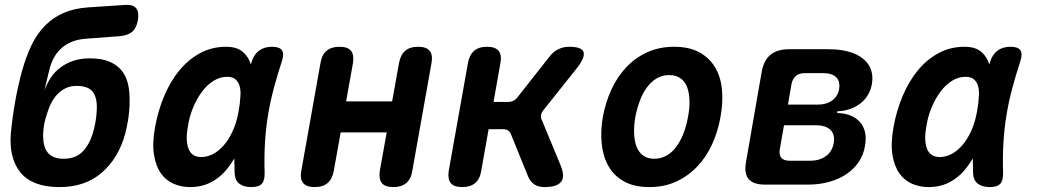

<svg xmlns="http://www.w3.org/2000/svg" viewBox="-20 -750 4240 780"><path d="M466 -603 333 -593Q300 -591 275 -581.5Q250 -572 231 -555.5Q212 -539 199 -515.5Q186 -492 179 -460L160 -382Q170 -409 185.5 -433Q201 -457 224.5 -475Q248 -493 278 -503Q308 -513 345 -513Q394 -513 427 -498.5Q460 -484 479 -457Q498 -430 503.5 -390.5Q509 -351 505 -301Q503 -278 499 -255Q495 -232 489 -208Q462 -108 393.5 -48.5Q325 11 218 10Q111 9 63.5 -49Q16 -107 24 -208Q30 -271 41 -334Q52 -397 69 -460Q86 -521 108.5 -567.5Q131 -614 163.5 -646.5Q196 -679 238.5 -697.5Q281 -716 337 -720L489 -730Q521 -732 533.5 -716Q546 -700 540 -667Q534 -635 516.5 -620.5Q499 -606 466 -603ZM238 -105Q286 -105 314 -132.5Q342 -160 357 -208Q364 -232 368 -255Q372 -278 373 -301Q376 -350 358 -375.5Q340 -401 291 -401Q267 -401 248.5 -392.5Q230 -384 215 -369Q200 -354 189 -333Q178 -312 171 -288Q163 -265 159.5 -245.5Q156 -226 155 -202Q155 -179 159.5 -160.5Q164 -142 174 -130Q184 -118 200 -111.5Q216 -105 238 -105Z M752 10Q716 10 685 -3.5Q654 -17 633.5 -46Q613 -75 605.5 -121.5Q598 -168 610 -234Q622 -301 647.5 -361Q673 -421 709.5 -465Q746 -509 793.5 -534.5Q841 -560 898 -560Q945 -560 969 -537Q990 -518 999 -488Q1001 -494 1003 -501Q1013 -531 1034 -545.5Q1055 -560 1085 -560Q1116 -560 1125.5 -545.5Q1135 -531 1125 -501Q1107 -446 1092.5 -392Q1078 -338 1069 -283.5Q1060 -229 1056.5 -171Q1053 -113 1055 -48Q1056 -18 1044 -4Q1032 10 1001 10Q970 10 952 -4Q934 -18 933 -48Q932 -78 932 -106Q923 -92 914 -79Q885 -37 844.5 -13.5Q804 10 752 10ZM798 -112Q821 -112 844 -123.5Q867 -135 888 -158.5Q909 -182 925 -217Q940 -249 948 -291L950 -303Q955 -328 956 -352Q959 -377 954.5 -396Q950 -415 938 -426.5Q926 -438 903 -438Q874 -438 848 -422Q822 -406 801 -378Q780 -350 764.5 -313Q749 -276 743 -234Q733 -179 746 -145.5Q759 -112 798 -112Z M1258 10Q1225 10 1211.5 -6.5Q1198 -23 1204 -56L1282 -494Q1287 -527 1306.5 -543.5Q1326 -560 1359 -560Q1393 -560 1406 -543.5Q1419 -527 1414 -494L1386 -338H1573L1601 -494Q1607 -527 1626 -543.5Q1645 -560 1679 -560Q1712 -560 1725.5 -543.5Q1739 -527 1733 -494L1655 -56Q1650 -23 1630.5 -6.5Q1611 10 1578 10Q1544 10 1531 -6.5Q1518 -23 1523 -56L1551 -212H1364L1336 -56Q1330 -23 1311 -6.5Q1292 10 1258 10Z M1858 10Q1824 10 1811 -6.5Q1798 -23 1803 -56L1881 -494Q1887 -527 1906 -543.5Q1925 -560 1959 -560Q1992 -560 2005.5 -543.5Q2019 -527 2013 -494L1985 -336H2045Q2057 -336 2066.5 -341Q2076 -346 2084 -357L2210 -517Q2226 -539 2247 -549.5Q2268 -560 2292 -560Q2343 -560 2350.5 -539Q2358 -518 2325 -475L2188 -303Q2180 -293 2178 -283Q2176 -273 2181 -263L2258 -77Q2276 -33 2259.5 -11.5Q2243 10 2192 10Q2167 10 2150.5 -1Q2134 -12 2125 -34L2056 -204Q2052 -214 2044.5 -219.5Q2037 -225 2025 -225H1965L1935 -56Q1930 -23 1910.5 -6.5Q1891 10 1858 10Z M2618 10Q2557 10 2516 -12.5Q2475 -35 2452.5 -74Q2430 -113 2424.5 -165Q2419 -217 2429 -275Q2440 -334 2463.5 -385.5Q2487 -437 2523.5 -476Q2560 -515 2609 -537.5Q2658 -560 2719 -560Q2780 -560 2821 -537.5Q2862 -515 2885 -476.5Q2908 -438 2913 -386Q2918 -334 2907 -275Q2897 -217 2873.5 -165Q2850 -113 2813 -74Q2776 -35 2727.5 -12.5Q2679 10 2618 10ZM2638 -105Q2665 -105 2688 -118Q2711 -131 2728 -154.5Q2745 -178 2757 -209Q2769 -240 2775 -275Q2782 -311 2781 -342Q2780 -373 2771.5 -396Q2763 -419 2744.5 -432Q2726 -445 2699 -445Q2671 -445 2648.5 -432Q2626 -419 2608.5 -395.5Q2591 -372 2579.5 -341Q2568 -310 2561 -275Q2555 -240 2556 -209Q2557 -178 2566 -154.5Q2575 -131 2593 -118Q2611 -105 2638 -105Z M3088 0Q3040 0 3021 -23Q3002 -46 3011 -94L3074 -456Q3082 -504 3109.5 -527Q3137 -550 3185 -550H3345Q3438 -550 3485.5 -512Q3533 -474 3522 -408Q3513 -359 3475 -329.5Q3437 -300 3382 -298L3381 -291Q3444 -289 3474.5 -253Q3505 -217 3494 -157Q3488 -121 3468.5 -92Q3449 -63 3418.5 -42.5Q3388 -22 3348 -11Q3308 0 3262 0ZM3165 -241 3148 -144Q3144 -121 3154 -109Q3164 -97 3188 -97H3270Q3310 -97 3335.5 -116Q3361 -135 3367 -169Q3373 -203 3354 -222Q3335 -241 3295 -241ZM3250 -453Q3226 -453 3212.5 -441Q3199 -429 3195 -406L3181 -325H3302Q3338 -325 3361 -342Q3384 -359 3389 -389Q3394 -419 3377 -436Q3360 -453 3324 -453Z M3752 10Q3716 10 3685 -3.5Q3654 -17 3633.5 -46Q3613 -75 3605.5 -121.5Q3598 -168 3610 -234Q3622 -301 3647.5 -361Q3673 -421 3709.5 -465Q3746 -509 3793.5 -534.5Q3841 -560 3898 -560Q3945 -560 3969 -537Q3990 -518 3999 -488Q4001 -494 4003 -501Q4013 -531 4034 -545.5Q4055 -560 4085 -560Q4116 -560 4125.5 -545.5Q4135 -531 4125 -501Q4107 -446 4092.5 -392Q4078 -338 4069 -283.5Q4060 -229 4056.5 -171Q4053 -113 4055 -48Q4056 -18 4044 -4Q4032 10 4001 10Q3970 10 3952 -4Q3934 -18 3933 -48Q3932 -78 3932 -106Q3923 -92 3914 -79Q3885 -37 3844.5 -13.5Q3804 10 3752 10ZM3798 -112Q3821 -112 3844 -123.5Q3867 -135 3888 -158.5Q3909 -182 3925 -217Q3940 -249 3948 -291L3950 -303Q3955 -328 3956 -352Q3959 -377 3954.5 -396Q3950 -415 3938 -426.5Q3926 -438 3903 -438Q3874 -438 3848 -422Q3822 -406 3801 -378Q3780 -350 3764.5 -313Q3749 -276 3743 -234Q3733 -179 3746 -145.5Q3759 -112 3798 -112Z"/></svg>

Font: Maple Mono
Style: Bold Italic
Weight: 700
Italic angle: -10°
Monospace: yes
Designer: subframe7536
Version: Version 7.000